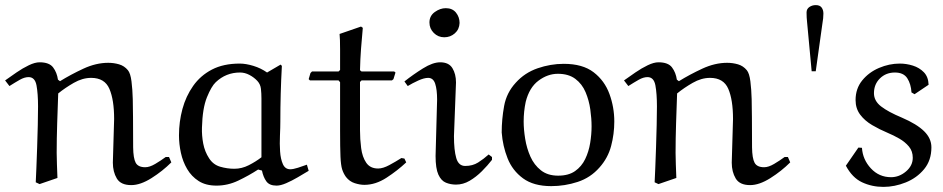

<svg xmlns="http://www.w3.org/2000/svg" viewBox="-30 -715 3694 752"><path d="M195 -18 125 6 110 -1Q111 -20 112.5 -57Q114 -94 115.5 -138.5Q117 -183 118 -225.5Q119 -268 119 -298Q119 -348 113 -380.5Q107 -413 82 -413Q66 -413 47.5 -402.5Q29 -392 7 -378L-10 -400Q11 -415 35 -431.5Q59 -448 83 -459.5Q107 -471 125 -471Q163 -471 178 -451Q193 -431 197 -403L205 -397Q247 -423 296.5 -446Q346 -469 394 -469Q416 -469 436.5 -463Q457 -457 471 -440Q481 -428 485 -396.5Q489 -365 490 -326.5Q491 -288 491 -256Q491 -181 491.5 -138Q492 -95 501.5 -77.5Q511 -60 539 -60Q556 -60 578 -73Q600 -86 619 -100H632L641 -79Q607 -45 563.5 -17.5Q520 10 484 10Q443 10 427.5 -16Q412 -42 412 -78L417 -249Q417 -324 398.5 -367Q380 -410 327 -410Q293 -410 259 -390.5Q225 -371 198 -349Q196 -295 194 -233Q192 -171 192 -116Q192 -95 193 -71.5Q194 -48 195 -18Z M909 -466Q933 -466 962.5 -457Q992 -448 1016 -431L1069 -462L1074 -457Q1068 -348 1068 -239Q1068 -216 1066.5 -184Q1065 -152 1067 -122Q1069 -92 1078 -72Q1087 -52 1107 -52Q1118 -52 1137 -58Q1156 -64 1172 -70L1179 -46Q1159 -34 1136 -20.5Q1113 -7 1091 2.5Q1069 12 1053 12Q1025 12 1013 -5Q1001 -22 996 -47L981 -51Q944 -27 903 -7.5Q862 12 818 12Q776 12 748 -6Q720 -24 703 -53Q686 -82 678.5 -116.5Q671 -151 671 -185Q671 -238 684.5 -288Q698 -338 726.5 -378.5Q755 -419 800 -442.5Q845 -466 909 -466ZM888 -54Q917 -54 944.5 -68Q972 -82 994 -99V-329Q994 -349 992 -367Q990 -385 978 -398Q965 -412 947 -421.5Q929 -431 910 -431Q855 -431 815 -393Q798 -377 780.5 -334Q763 -291 761 -215Q760 -184 766 -152.5Q772 -121 789 -95Q805 -70 832.5 -62Q860 -54 888 -54Z M1300 -582 1384 -611 1391 -606Q1387 -563 1384 -523.5Q1381 -484 1380 -440L1386 -435H1514L1519 -431L1511 -405L1505 -400H1386L1380 -394V-205Q1380 -170 1384.5 -135Q1389 -100 1404.5 -77.5Q1420 -55 1451 -55Q1470 -55 1495 -68.5Q1520 -82 1542 -96L1554 -94L1561 -79Q1527 -47 1484 -19Q1441 9 1397 9Q1380 9 1359.5 2.5Q1339 -4 1325 -22Q1315 -36 1310 -52Q1305 -68 1303.5 -102Q1302 -136 1302 -203V-393L1296 -400H1184L1179 -405L1186 -429L1192 -435H1296L1302 -441Q1302 -479 1302 -521Q1302 -563 1300 -582Z M1770 -625Q1769 -600 1751.5 -584.5Q1734 -569 1710 -569Q1686 -569 1669 -586Q1652 -603 1652 -627Q1652 -653 1673 -668Q1694 -683 1716 -683Q1742 -683 1756 -665.5Q1770 -648 1770 -625ZM1756 -392 1748 -182Q1748 -127 1757 -96Q1766 -65 1792 -65Q1821 -65 1842.5 -78.5Q1864 -92 1884 -110L1897 -100V-89Q1880 -67 1857.5 -44.5Q1835 -22 1809.5 -7Q1784 8 1756 8Q1735 8 1716.5 0.5Q1698 -7 1687 -31Q1676 -55 1676 -104L1682 -325Q1682 -364 1674.5 -387Q1667 -410 1647 -410Q1631 -410 1608 -399.5Q1585 -389 1567 -378L1554 -396Q1588 -423 1626.5 -447Q1665 -471 1694 -471Q1728 -471 1742 -448Q1756 -425 1756 -392Z M2318 -59Q2283 -19 2232.5 -2.5Q2182 14 2129 14Q2060 14 2018.5 -16.5Q1977 -47 1958 -95Q1939 -143 1935 -196Q1935 -248 1944.5 -300Q1954 -352 1990 -391Q2025 -430 2075.5 -447.5Q2126 -465 2178 -465Q2252 -465 2295 -432Q2338 -399 2357 -347Q2376 -295 2376 -239Q2376 -190 2363.5 -143Q2351 -96 2318 -59ZM2155 -426Q2115 -426 2079 -399Q2043 -372 2029 -316Q2025 -297 2023 -278Q2021 -259 2021 -239Q2021 -208 2027 -171Q2033 -134 2047.5 -101.5Q2062 -69 2088.5 -48Q2115 -27 2156 -27Q2197 -27 2222.5 -45Q2248 -63 2262 -92Q2276 -121 2281.5 -155Q2287 -189 2287 -220Q2287 -251 2282 -286.5Q2277 -322 2263.5 -354Q2250 -386 2223.5 -406Q2197 -426 2155 -426Z M2619 -18 2549 6 2534 -1Q2535 -20 2536.5 -57Q2538 -94 2539.5 -138.5Q2541 -183 2542 -225.5Q2543 -268 2543 -298Q2543 -348 2537 -380.5Q2531 -413 2506 -413Q2490 -413 2471.5 -402.5Q2453 -392 2431 -378L2414 -400Q2435 -415 2459 -431.5Q2483 -448 2507 -459.5Q2531 -471 2549 -471Q2587 -471 2602 -451Q2617 -431 2621 -403L2629 -397Q2671 -423 2720.5 -446Q2770 -469 2818 -469Q2840 -469 2860.5 -463Q2881 -457 2895 -440Q2905 -428 2909 -396.5Q2913 -365 2914 -326.5Q2915 -288 2915 -256Q2915 -181 2915.5 -138Q2916 -95 2925.5 -77.5Q2935 -60 2963 -60Q2980 -60 3002 -73Q3024 -86 3043 -100H3056L3065 -79Q3031 -45 2987.5 -17.5Q2944 10 2908 10Q2867 10 2851.5 -16Q2836 -42 2836 -78L2841 -249Q2841 -324 2822.5 -367Q2804 -410 2751 -410Q2717 -410 2683 -390.5Q2649 -371 2622 -349Q2620 -295 2618 -233Q2616 -171 2616 -116Q2616 -95 2617 -71.5Q2618 -48 2619 -18Z M3165 -436H3149L3131 -629Q3130 -638 3129.5 -647Q3129 -656 3129 -666Q3129 -680 3140 -687.5Q3151 -695 3165 -695Q3181 -695 3188 -685.5Q3195 -676 3195 -662Q3195 -654 3194 -643Q3193 -632 3191 -622Z M3607 -383 3552 -346 3540 -353Q3538 -386 3523.5 -408.5Q3509 -431 3475 -431Q3440 -431 3416.5 -408Q3393 -385 3393 -350Q3393 -320 3420.5 -298.5Q3448 -277 3503 -254Q3561 -229 3589.5 -201Q3618 -173 3618 -138Q3618 -87 3589.5 -52.5Q3561 -18 3517.5 -0.5Q3474 17 3430 17Q3385 17 3346.5 -1Q3308 -19 3283 -66L3332 -137L3346 -136Q3349 -90 3381 -55.5Q3413 -21 3460 -21Q3492 -21 3518.5 -43.5Q3545 -66 3545 -97Q3545 -123 3530 -141Q3515 -159 3492.5 -172Q3470 -185 3446 -195Q3415 -208 3386 -225Q3357 -242 3339 -266Q3321 -290 3321 -323Q3321 -368 3347 -400Q3373 -432 3413 -449Q3453 -466 3494 -466Q3520 -466 3545.5 -458Q3571 -450 3588.5 -432Q3606 -414 3607 -383Z"/></svg>

Font: Aref Ruqaa Ink
Style: Regular
Weight: 400
Designer: Abdullah Aref
Version: Version 1.005